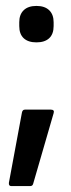

<svg xmlns="http://www.w3.org/2000/svg" viewBox="-20 -491 238 648"><path d="M18 137Q9 137 10 126L54 -111Q56 -121 64 -121H152Q158 -121 160.5 -118Q163 -115 161 -109L92 129Q90 137 82 137ZM103 -348Q75 -348 60 -362Q45 -376 45 -403V-416Q45 -442 60 -456.5Q75 -471 103 -471Q131 -471 146 -456.5Q161 -442 161 -416V-403Q161 -376 146 -362Q131 -348 103 -348Z"/></svg>

Font: Sofia Sans Extra Condensed SemiBold
Style: Regular
Weight: 600
Designer: Botio Nikoltchev, Ani Petrova
Foundry: lettersoup
Version: Version 4.101